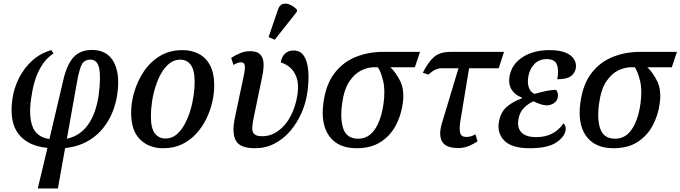

<svg xmlns="http://www.w3.org/2000/svg" viewBox="-20 -830 3856 1088"><path d="M194 238 249 8Q139 -2 85.5 -70Q32 -138 50 -267Q59 -331 87.5 -387.5Q116 -444 162 -486Q208 -528 271 -546L283 -527Q235 -496 202.5 -434Q170 -372 156 -269Q142 -172 164.5 -112.5Q187 -53 260 -42L340 -382Q361 -469 399 -508Q437 -547 501 -547Q586 -547 623.5 -480.5Q661 -414 645 -298Q632 -211 592.5 -144.5Q553 -78 491 -38.5Q429 1 349 9L308 238ZM417 -369 359 -44Q434 -60 479 -123.5Q524 -187 539 -290Q552 -388 542.5 -440Q533 -492 493 -492Q459 -492 444.5 -466.5Q430 -441 417 -369Z M905 10Q824 10 773.5 -40Q723 -90 723 -192Q723 -248 741 -309.5Q759 -371 795 -425Q831 -479 886 -512.5Q941 -546 1015 -546Q1064 -546 1105 -525.5Q1146 -505 1170 -460.5Q1194 -416 1194 -344Q1194 -301 1183 -252.5Q1172 -204 1149.5 -157.5Q1127 -111 1092.5 -73Q1058 -35 1011.5 -12.5Q965 10 905 10ZM918 -45Q953 -45 979.5 -67Q1006 -89 1025.5 -124.5Q1045 -160 1058 -202.5Q1071 -245 1077 -287.5Q1083 -330 1083 -365Q1083 -433 1061 -462.5Q1039 -492 1001 -492Q967 -492 940 -470.5Q913 -449 893 -413.5Q873 -378 860 -335.5Q847 -293 841 -250Q835 -207 835 -172Q835 -103 857.5 -74Q880 -45 918 -45Z M1425 10Q1339 10 1316 -34Q1293 -78 1311 -163L1361 -399Q1370 -442 1367 -459.5Q1364 -477 1345 -477Q1336 -477 1325.5 -473Q1315 -469 1303 -462L1290 -502Q1311 -516 1339 -528Q1367 -540 1397 -540Q1437 -540 1454.5 -521.5Q1472 -503 1473.5 -471Q1475 -439 1466 -397L1419 -170Q1411 -134 1409.5 -109Q1408 -84 1420 -71Q1432 -58 1466 -58Q1515 -58 1557 -88.5Q1599 -119 1627.5 -173Q1656 -227 1666 -297Q1674 -355 1660 -392.5Q1646 -430 1620.5 -450Q1595 -470 1571 -476Q1576 -509 1595.5 -526.5Q1615 -544 1642 -544Q1683 -544 1703 -512Q1723 -480 1727 -426.5Q1731 -373 1722 -309Q1714 -248 1689 -191Q1664 -134 1625.5 -88.5Q1587 -43 1536 -16.5Q1485 10 1425 10ZM1537 -605 1502 -620 1555 -775Q1564 -802 1582.5 -807.5Q1601 -813 1623 -803.5Q1645 -794 1663 -775L1662 -763Z M2001 10Q1895 10 1845.5 -59Q1796 -128 1813 -249Q1827 -353 1876 -416Q1925 -479 1996.5 -507.5Q2068 -536 2151 -536H2360L2331 -449H2192Q2225 -418 2249 -368Q2273 -318 2262 -241Q2252 -172 2220.5 -115Q2189 -58 2134.5 -24Q2080 10 2001 10ZM2010 -44Q2068 -44 2104 -97Q2140 -150 2153 -240Q2164 -319 2151 -372Q2138 -425 2121 -449H2101Q2065 -449 2027.5 -431Q1990 -413 1960 -369Q1930 -325 1919 -245Q1906 -154 1926 -99Q1946 -44 2010 -44Z M2577 9Q2507 9 2485.5 -27.5Q2464 -64 2484 -131L2578 -443H2481Q2464 -443 2446.5 -435Q2429 -427 2408 -407L2376 -418Q2408 -481 2441 -508.5Q2474 -536 2534 -536H2836L2806 -443H2638L2588 -139Q2582 -98 2588 -76Q2594 -54 2621 -54Q2637 -54 2648.5 -57.5Q2660 -61 2674 -69L2686 -29Q2667 -16 2638.5 -3.5Q2610 9 2577 9Z M2981 10Q2880 10 2838 -33Q2796 -76 2807 -138Q2817 -197 2855 -227.5Q2893 -258 2936 -272L2938 -277Q2898 -291 2879 -322.5Q2860 -354 2867 -396Q2879 -466 2941 -506Q3003 -546 3093 -546Q3152 -546 3186.5 -531Q3221 -516 3234 -492.5Q3247 -469 3243 -444Q3238 -415 3214.5 -398Q3191 -381 3138 -381Q3148 -434 3135.5 -464.5Q3123 -495 3078 -495Q3034 -495 3007.5 -466.5Q2981 -438 2974 -397Q2967 -359 2977.5 -332Q2988 -305 3010 -298Q3043 -308 3076 -314.5Q3109 -321 3130 -321Q3145 -307 3141 -280Q3138 -259 3119.5 -246Q3101 -233 3077 -233Q3063 -233 3043 -239.5Q3023 -246 3003 -256Q2975 -244 2950 -219.5Q2925 -195 2918 -155Q2909 -108 2934 -80.5Q2959 -53 3019 -53Q3120 -53 3173 -131Q3180 -125 3183.5 -114.5Q3187 -104 3185 -91Q3178 -52 3129.5 -21Q3081 10 2981 10Z M3457 10Q3351 10 3301.5 -59Q3252 -128 3269 -249Q3283 -353 3332 -416Q3381 -479 3452.5 -507.5Q3524 -536 3607 -536H3816L3787 -449H3648Q3681 -418 3705 -368Q3729 -318 3718 -241Q3708 -172 3676.5 -115Q3645 -58 3590.5 -24Q3536 10 3457 10ZM3466 -44Q3524 -44 3560 -97Q3596 -150 3609 -240Q3620 -319 3607 -372Q3594 -425 3577 -449H3557Q3521 -449 3483.5 -431Q3446 -413 3416 -369Q3386 -325 3375 -245Q3362 -154 3382 -99Q3402 -44 3466 -44Z"/></svg>

Font: Noto Serif SemiCondensed Medium
Style: Italic
Weight: 500
Width: 4
Italic angle: -12°
Designer: Monotype Design Team
Foundry: Monotype Imaging Inc.
Version: Version 2.013